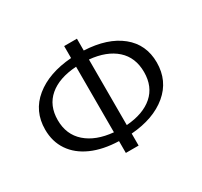

<svg xmlns="http://www.w3.org/2000/svg" viewBox="-141 -857 1110 1055"><g transform="rotate(-30 413.5 -329.0)"><path d="M457 -66V10H376V-65Q277 -68 205 -100Q133 -132 94.5 -189Q56 -246 56 -322Q56 -439 143 -510Q230 -581 376 -592V-668H457V-593Q604 -586 688 -518Q772 -450 772 -336Q772 -220 686.5 -148.5Q601 -77 457 -66ZM376 -121V-537Q265 -530 203.5 -477.5Q142 -425 142 -333Q142 -241 204.5 -186Q267 -131 376 -121ZM685 -325Q685 -418 624.5 -472Q564 -526 457 -536V-120Q565 -128 625 -180.5Q685 -233 685 -325Z"/></g></svg>

Font: Ysabeau Medium
Style: Regular
Weight: 500
Designer: Christian Thalmann (Catharsis Fonts)
Version: Version 0.003